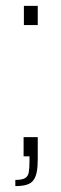

<svg xmlns="http://www.w3.org/2000/svg" viewBox="-20 -530 208 651"><path d="M32 101V80Q55 80 65 74Q75 68 77.5 54.5Q80 41 80 17V0H60V-65H108V10Q108 36 104.5 53.5Q101 71 93 81.5Q85 92 70 96.5Q55 101 32 101ZM61 -445V-510H108V-445Z"/></svg>

Font: Saira Thin SemiCondensed
Style: Regular
Weight: 100
Width: 4
Version: Version 1.101